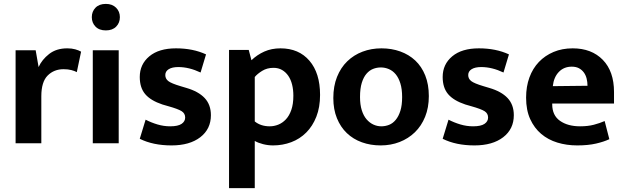

<svg xmlns="http://www.w3.org/2000/svg" viewBox="-20 -735 3204 985"><path d="M60 0V-477H163L178 -391Q195 -429 232 -458Q269 -487 325 -487Q348 -487 366 -482Q384 -477 396 -470L374 -365Q363 -371 346 -375.5Q329 -380 306 -380Q257 -380 224.5 -347.5Q192 -315 192 -241V0Z M456 0V-477H589V0ZM523 -579Q489 -579 470 -598.5Q451 -618 451 -647Q451 -676 470 -695.5Q489 -715 523 -715Q556 -715 575.5 -695.5Q595 -676 595 -647Q595 -618 576 -598.5Q557 -579 523 -579Z M1009 -363Q950 -391 895 -391Q863 -391 845.5 -380Q828 -369 828 -350Q828 -331 843.5 -319Q859 -307 906 -293L936 -284Q998 -266 1030 -232Q1062 -198 1062 -144Q1062 -73 1007.5 -31Q953 11 860 11Q765 11 697 -23L727 -121Q756 -106 788 -96.5Q820 -87 853 -87Q893 -87 911.5 -99.5Q930 -112 930 -132Q930 -153 912 -164.5Q894 -176 844 -190L813 -199Q753 -219 725 -252Q697 -285 697 -340Q697 -405 746 -446Q795 -487 883 -487Q970 -487 1037 -456Z M1381 11Q1355 11 1329.5 4.5Q1304 -2 1287 -12V230H1155V-479H1256L1270 -426Q1299 -454 1336 -470.5Q1373 -487 1419 -487Q1513 -487 1567.5 -423.5Q1622 -360 1622 -248Q1622 -185 1603 -136.5Q1584 -88 1551 -55Q1518 -22 1474 -5.5Q1430 11 1381 11ZM1383 -387Q1350 -387 1325 -371.5Q1300 -356 1287 -340V-112Q1318 -87 1364 -87Q1386 -87 1407.5 -95.5Q1429 -104 1446.5 -122.5Q1464 -141 1474.5 -171Q1485 -201 1485 -244Q1485 -275 1478.5 -301Q1472 -327 1459 -346Q1446 -365 1427 -376Q1408 -387 1383 -387Z M2180 -242Q2180 -183 2161 -136Q2142 -89 2108.5 -56.5Q2075 -24 2030 -6.5Q1985 11 1933 11Q1881 11 1836.5 -5Q1792 -21 1759.5 -52Q1727 -83 1708.5 -128.5Q1690 -174 1690 -232Q1690 -293 1709 -340.5Q1728 -388 1761.5 -420.5Q1795 -453 1840 -470Q1885 -487 1937 -487Q1989 -487 2033.5 -471Q2078 -455 2110.5 -424.5Q2143 -394 2161.5 -348Q2180 -302 2180 -242ZM2043 -237Q2043 -278 2034 -307Q2025 -336 2010 -354Q1995 -372 1975 -380.5Q1955 -389 1934 -389Q1913 -389 1894 -381.5Q1875 -374 1860 -356.5Q1845 -339 1836 -310Q1827 -281 1827 -237Q1827 -198 1836 -169.5Q1845 -141 1860.5 -123Q1876 -105 1895.5 -96Q1915 -87 1936 -87Q1957 -87 1976 -94.5Q1995 -102 2010 -120Q2025 -138 2034 -166.5Q2043 -195 2043 -237Z M2563 -363Q2504 -391 2449 -391Q2417 -391 2399.5 -380Q2382 -369 2382 -350Q2382 -331 2397.5 -319Q2413 -307 2460 -293L2490 -284Q2552 -266 2584 -232Q2616 -198 2616 -144Q2616 -73 2561.5 -31Q2507 11 2414 11Q2319 11 2251 -23L2281 -121Q2310 -106 2342 -96.5Q2374 -87 2407 -87Q2447 -87 2465.5 -99.5Q2484 -112 2484 -132Q2484 -153 2466 -164.5Q2448 -176 2398 -190L2367 -199Q2307 -219 2279 -252Q2251 -285 2251 -340Q2251 -405 2300 -446Q2349 -487 2437 -487Q2524 -487 2591 -456Z M3130 -204H2813V-200Q2813 -143 2853 -115Q2893 -87 2956 -87Q2996 -87 3026.5 -95Q3057 -103 3082 -114L3106 -21Q3079 -8 3038 1.5Q2997 11 2941 11Q2887 11 2839.5 -3.5Q2792 -18 2756.5 -48Q2721 -78 2700 -124Q2679 -170 2679 -234Q2679 -291 2696 -337.5Q2713 -384 2744.5 -417Q2776 -450 2820 -468.5Q2864 -487 2918 -487Q3015 -487 3072.5 -428Q3130 -369 3130 -263ZM2994 -295Q2994 -314 2989.5 -332Q2985 -350 2975 -363.5Q2965 -377 2950 -385Q2935 -393 2913 -393Q2873 -393 2847 -366Q2821 -339 2816 -293Z"/></svg>

Font: Ek Mukta
Style: Bold
Weight: 700
Designer: Girish Dalvi and Yashodeep Gholap
Foundry: Ek Type
Version: Version 2.538;PS 1.002;hotconv 16.6.51;makeotf.lib2.5.65220;